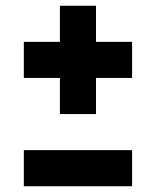

<svg xmlns="http://www.w3.org/2000/svg" viewBox="-20 -645 540 665"><path d="M187.5 -500V-625H312.5V-500H437.5V-375H312.5V-250H187.5V-375H62.5V-500ZM62.5 0V-125H437.5V0Z"/></svg>

Font: Oldtimer
Style: Regular
Weight: 400
Designer: GGBotNet
Foundry: GGBotNet
Version: 1.00